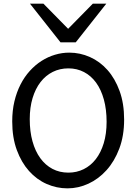

<svg xmlns="http://www.w3.org/2000/svg" viewBox="-20 -1011 753 1043"><path d="M654.3 -361.3Q654.3 -273.4 628.2 -204.1Q602.1 -134.8 558.8 -86.7Q515.6 -38.6 460.4 -13.2Q405.3 12.2 346.7 12.2Q287.6 12.2 233.4 -11.7Q179.2 -35.6 137.7 -82Q96.2 -128.4 71.3 -196Q46.4 -263.7 46.4 -351.6Q46.4 -410.2 58.3 -460.4Q70.3 -510.7 91.6 -552.2Q112.8 -593.8 142.1 -626Q171.4 -658.2 205.8 -680.2Q240.2 -702.1 278.6 -713.6Q316.9 -725.1 356.4 -725.1Q414.6 -725.1 468.5 -701.2Q522.5 -677.2 563.7 -630.9Q605 -584.5 629.6 -516.8Q654.3 -449.2 654.3 -361.3ZM559.1 -349.1Q559.1 -416.5 544.2 -470.5Q529.3 -524.4 502 -562Q474.6 -599.6 436.3 -619.6Q397.9 -639.6 351.6 -639.6Q305.2 -639.6 266.6 -620.4Q228 -601.1 200.2 -565.2Q172.4 -529.3 157 -478.3Q141.6 -427.2 141.6 -363.8Q141.6 -296.9 156.5 -243.2Q171.4 -189.5 199 -151.6Q226.6 -113.8 265.1 -93.5Q303.7 -73.2 351.6 -73.2Q396.5 -73.2 434.6 -92Q472.7 -110.8 500.2 -146.2Q527.8 -181.6 543.5 -232.9Q559.1 -284.2 559.1 -349.1ZM215.8 -991.2 350.1 -854.5 484.4 -991.2H557.6L391.6 -781.2H308.6L142.6 -991.2Z"/></svg>

Font: Andika FrenchTight
Style: Regular
Weight: 400
Designer: Victor Gaultney, Annie Olsen, Julie Remington, Don Collingsworth, Eric Hays, Becca Hirsbrunner
Foundry: SIL International
Version: Version 5.000 ; Dig1 Dig4Opn Dig7 LnSpcTght